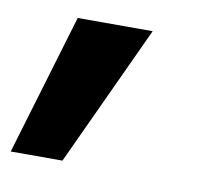

<svg xmlns="http://www.w3.org/2000/svg" viewBox="-73 -167 456 414"><g transform="rotate(10 155.0 39.5)"><path d="M-25.9 193.4 66.4 -115.2H230.5L87.4 193.4Z"/></g></svg>

Font: Inter 17pt ExtraBold
Style: Italic
Weight: 800
Italic angle: -9.3988°
Version: Version 4.001;git-66647c0bb